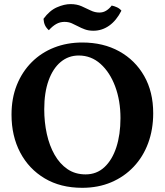

<svg xmlns="http://www.w3.org/2000/svg" viewBox="-20 -888 787 917"><path d="M372.8 9Q269.1 9 193.6 -36Q118 -80.9 76.5 -159.6Q35 -238.4 35 -340.5Q35 -419.1 60.5 -482.4Q86 -545.6 131.5 -591.1Q177 -636.6 238.6 -660.8Q300.2 -685 372.8 -685Q473.5 -685 549.6 -642.8Q625.7 -600.6 668.7 -524.9Q711.7 -449.3 711.7 -347.3Q711.7 -269.7 687.7 -204.6Q663.7 -139.5 618.6 -91.8Q573.6 -44 511.3 -17.5Q449 9 372.8 9ZM388.7 -55.1Q441.6 -55.1 478.7 -89.6Q515.8 -124 535.6 -184.6Q555.4 -245.3 555.4 -323.9Q555.4 -407.1 530.2 -474.9Q505 -542.6 460.2 -582.8Q415.5 -622.9 356 -622.9Q306.9 -622.9 269.8 -592Q232.7 -561.1 212 -503.5Q191.3 -445.9 191.3 -366Q191.3 -304.5 203.6 -248.4Q216 -192.3 240.7 -148.9Q265.4 -105.5 302.2 -80.3Q339.1 -55.1 388.7 -55.1ZM426.1 -741.2Q402.9 -741.2 385.1 -747.8Q367.3 -754.3 352.4 -762.4Q337.4 -770.4 322.2 -777Q307 -783.5 288 -783.5Q266.4 -783.5 248.4 -773.2Q230.3 -762.8 213.3 -743.7Q200.6 -755 194.7 -767.9Q188.9 -780.9 187.8 -798.2Q216.8 -837.8 251.9 -853.1Q286.9 -868.4 316.6 -868.4Q346.7 -868.4 369.5 -858.3Q392.3 -848.3 412.6 -838.2Q432.8 -828.1 454.9 -828.1Q473 -828.1 487.5 -837.3Q502.1 -846.4 513.5 -861.5Q526.3 -858.9 539 -853Q551.7 -847.1 559.9 -837Q535.8 -789.7 501.5 -765.5Q467.1 -741.2 426.1 -741.2Z"/></svg>

Font: Vollkorn
Style: Regular
Weight: 400
Designer: Friedrich Althausen
Foundry: Friedrich Althausen
Version: Version 5.001